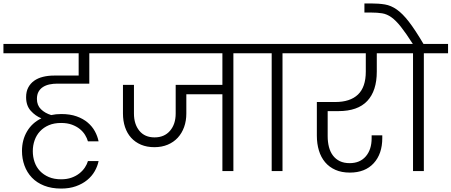

<svg xmlns="http://www.w3.org/2000/svg" viewBox="-49 -996 2629 1118"><path d="M525 -58Q519 -28 502.5 1Q486 30 458.5 52.5Q431 75 393 88.5Q355 102 307 102Q251 102 208 85Q165 68 136.5 38Q108 8 93.5 -32Q79 -72 79 -117Q79 -181 108.5 -231Q138 -281 192 -307Q157 -321 130 -351Q103 -381 103 -430Q103 -463 115.5 -486.5Q128 -510 149.5 -525.5Q171 -541 201 -548.5Q231 -556 266 -556H409V-686H-29V-740H615V-686H471V-509H285Q261 -509 239.5 -504.5Q218 -500 201.5 -489.5Q185 -479 175.5 -462Q166 -445 166 -420Q166 -383 189.5 -360Q213 -337 249 -326Q276 -332 308 -332Q359 -332 397 -318.5Q435 -305 461.5 -282.5Q488 -260 503.5 -231.5Q519 -203 525 -173H463Q458 -191 446.5 -210Q435 -229 416 -244.5Q397 -260 370 -270Q343 -280 307 -280Q266 -280 235.5 -267Q205 -254 184 -231.5Q163 -209 152.5 -179Q142 -149 142 -116Q142 -82 152.5 -52Q163 -22 184 0Q205 22 235.5 35Q266 48 307 48Q341 48 367.5 38.5Q394 29 413.5 13.5Q433 -2 445.5 -21Q458 -40 463 -58H525Z M557 -740H1450V-686H1310V0H1246V-447H1036V-335Q1036 -292 1023 -256Q1010 -220 986 -194Q962 -168 927.5 -153.5Q893 -139 850 -139Q806 -139 772 -153.5Q738 -168 714.5 -194Q691 -220 679 -256Q667 -292 667 -335V-502H731V-335Q731 -273 762.5 -234.5Q794 -196 851 -196Q908 -196 941 -234.5Q974 -273 974 -335V-502H1246V-686H557Z M1533 -686H1392V-740H1737V-686H1596V0H1533Z M1679 -740H2273V-686H2145V-579Q2145 -467 2089.5 -408Q2034 -349 1922 -349H1859V-203Q1859 -169 1866.5 -140Q1874 -111 1890 -90Q1906 -69 1930 -57.5Q1954 -46 1987 -46Q2047 -46 2081 -85.5Q2115 -125 2115 -191V-208H2177V-192Q2177 -100 2127 -45.5Q2077 9 1988 9Q1940 9 1904 -7Q1868 -23 1844 -51.5Q1820 -80 1808 -119.5Q1796 -159 1796 -206V-402H1903Q1990 -402 2035.5 -445.5Q2081 -489 2081 -579V-686H1679Z M2356 0V-686H2215V-740H2355Q2314 -804 2285 -840.5Q2256 -877 2230 -895.5Q2204 -914 2176 -918.5Q2148 -923 2111 -923H2073V-976H2110Q2157 -976 2192.5 -970Q2228 -964 2261.5 -940.5Q2295 -917 2331.5 -870Q2368 -823 2417 -740H2560V-686H2419V0Z"/></svg>

Font: SVN-Poppins Light
Style: Regular
Weight: 300
Designer: Ninad Kale (Devanagari), Jonny Pinhorn (Latin)
Foundry: Indian Type Foundry
Version: Version 3.002 2017; ttfautohint (v1.8.3)